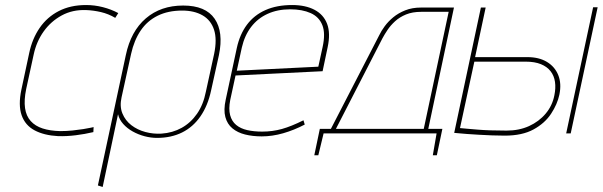

<svg xmlns="http://www.w3.org/2000/svg" viewBox="-20 -530 2395 763"><path d="M438 -459 450 -478Q422 -493 389 -501.5Q356 -510 322 -510Q260 -510 213.5 -486Q167 -462 137.5 -419Q108 -376 96 -319L65 -174Q52 -112 66 -72Q80 -32 117.5 -12Q155 8 211 11Q245 12 281 7.5Q317 3 351 -5L352 -25Q352 -25 341 -22.5Q330 -20 311 -17Q292 -14 268.5 -11.5Q245 -9 219 -9Q179 -10 149.5 -19.5Q120 -29 102 -49Q84 -69 79.5 -100.5Q75 -132 84 -176L114 -314Q125 -365 153.5 -405Q182 -445 225 -468.5Q268 -492 322 -490Q351 -489 381 -482Q411 -475 438 -459Z M819 -171 850 -311Q869 -403 833 -455.5Q797 -508 708 -508Q619 -508 559.5 -457Q500 -406 480 -311L369 207L388 213L449 -76Q454 -55 469.5 -37.5Q485 -20 507.5 -7.5Q530 5 555 11.5Q580 18 604 18Q660 18 703.5 -3.5Q747 -25 776.5 -67.5Q806 -110 819 -171ZM831 -316 798 -165Q788 -114 763 -78Q738 -42 702 -22Q666 -2 622 1Q589 3 557.5 -5.5Q526 -14 502 -32.5Q478 -51 466.5 -79Q455 -107 463 -143L501 -316Q513 -370 539 -408.5Q565 -447 606.5 -467.5Q648 -488 704 -488Q752 -488 785 -469Q818 -450 830.5 -412Q843 -374 831 -316Z M895 -133 916 -230 1262 -247 1282 -342Q1294 -398 1280 -435Q1266 -472 1230 -491Q1194 -510 1141 -510Q1080 -510 1035 -490Q990 -470 961.5 -432Q933 -394 921 -339L877 -134Q868 -93 875.5 -65Q883 -37 903.5 -20Q924 -3 954 4.5Q984 12 1020 12Q1062 12 1105.5 -0.5Q1149 -13 1191 -35L1186 -52Q1138 -28 1100.5 -17.5Q1063 -7 1022 -7Q989 -7 962.5 -13Q936 -19 918.5 -33.5Q901 -48 894.5 -72.5Q888 -97 895 -133ZM1262 -343 1245 -265 921 -249 941 -341Q952 -389 978 -423Q1004 -457 1043.5 -475Q1083 -493 1133 -493Q1181 -493 1214.5 -478Q1248 -463 1261 -430Q1274 -397 1262 -343Z M1682 -18 1784 -500H1653Q1618 -500 1590.5 -489Q1563 -478 1543 -461.5Q1523 -445 1509 -426Q1495 -407 1487 -390L1295 -18H1251L1229 87H1245L1266 0H1715L1700 87H1716L1738 -18ZM1315 -18 1500 -378Q1508 -393 1520 -411Q1532 -429 1550 -445.5Q1568 -462 1593.5 -472.5Q1619 -483 1654 -483H1763L1664 -18Z M2230 0H2248L2355 -501H2337ZM2076 -303H1868L1910 -500H1891L1785 -2Q1788 -2 1801.5 -0.5Q1815 1 1836.5 2.5Q1858 4 1883.5 5.5Q1909 7 1935.5 8Q1962 9 1986 9Q2055 9 2100 -15.5Q2145 -40 2170 -78Q2195 -116 2203 -154Q2212 -198 2198.5 -231.5Q2185 -265 2153.5 -284Q2122 -303 2076 -303ZM1993 -11Q1959 -11 1929.5 -12Q1900 -13 1876.5 -15Q1853 -17 1835.5 -18.5Q1818 -20 1808 -21L1865 -285H2069Q2105 -285 2129.5 -275Q2154 -265 2168 -247Q2182 -229 2185.5 -204.5Q2189 -180 2183 -151Q2175 -110 2148.5 -78.5Q2122 -47 2082.5 -29Q2043 -11 1993 -11Z"/></svg>

Font: Advent Pro Thin
Style: Italic
Weight: 250
Italic angle: -12°
Version: Version 3.000